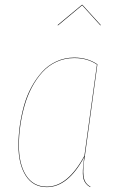

<svg xmlns="http://www.w3.org/2000/svg" viewBox="-20 -765 488 794"><path d="M220.2 -660.2 217.8 -661.1 318.8 -745.1H320.8L397 -661.1L395 -660.2L319.8 -743.2ZM287.1 -526.9Q342.3 -526.9 382.8 -499L331.1 -121.1Q321.8 -68.4 325.4 -37.4Q329.1 -6.3 354 6.8L353 8.8Q342.3 2.9 335.4 -5.6Q328.6 -14.2 325.7 -23.7Q322.8 -33.2 322.5 -47.1Q322.3 -61 323.5 -73.2Q324.7 -85.4 326.7 -103.5Q327.6 -111.3 328.1 -115.2Q261.2 8.8 173.8 8.8Q116.7 8.8 86.4 -38.6Q56.2 -85.9 56.2 -164.1Q56.2 -204.6 62 -245.8Q67.9 -287.1 79.3 -328.4Q90.8 -369.6 110.1 -405Q129.4 -440.4 154.1 -467.8Q178.7 -495.1 213.1 -511Q247.6 -526.9 287.1 -526.9ZM287.1 -524.9Q247.6 -524.9 213.6 -509.3Q179.7 -493.7 155 -466.3Q130.4 -439 111.6 -403.6Q92.8 -368.2 81.3 -327.4Q69.8 -286.6 64 -245.6Q58.1 -204.6 58.1 -164.1Q58.1 -86.4 87.9 -39.8Q117.7 6.8 173.8 6.8Q260.7 6.8 329.1 -121.1L380.9 -498Q341.8 -524.9 287.1 -524.9Z"/></svg>

Font: Fira Sans Compressed Two
Style: Italic
Weight: 100
Width: 3
Italic angle: -8°
Designer: Carrois Corporate & Edenspiekermann AG
Foundry: Carrois Corporate GbR & Edenspiekermann AG
Version: Version 4.203;PS 004.203;hotconv 1.0.88;makeotf.lib2.5.64775